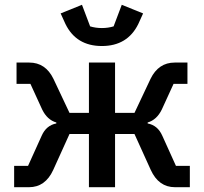

<svg xmlns="http://www.w3.org/2000/svg" viewBox="-20 -781 851 801"><path d="M39 0V-89H97L154 -215Q173 -258 215 -266V-270Q177 -281 156 -324L107 -431H49V-520H102Q170 -520 203 -452L270 -310H351V-520H460V-310H541L608 -452Q641 -520 709 -520H762V-431H704L655 -324Q634 -281 596 -270V-266Q638 -258 657 -215L714 -89H772V0H710Q642 0 609 -72L541 -222H460V0H351V-222H270L202 -72Q169 0 101 0ZM253 -681 233 -725 322 -761 356 -671Q379 -664 405 -664Q431 -664 454 -671L488 -761L577 -725L557 -681Q512 -589 405 -589Q298 -589 253 -681Z"/></svg>

Font: IBM Plex Sans Medm
Style: Regular
Weight: 500
Designer: Mike Abbink, Paul van der Laan, Pieter van Rosmalen
Foundry: Bold Monday
Version: Version 3.005